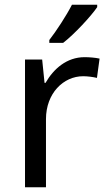

<svg xmlns="http://www.w3.org/2000/svg" viewBox="-20 -786 453 806"><path d="M388 -756V-766H282C259 -721 216 -655 187 -618V-606H245C292 -642 363 -719 388 -756ZM335 -546C260 -546 205 -497 171 -438H167L157 -536H85V0H173V-286C173 -394 246 -466 329 -466C347 -466 370 -463 387 -459L398 -540C380 -544 355 -546 335 -546Z"/></svg>

Font: Noto Sans Cypriot
Style: Regular
Weight: 400
Designer: Monotype Design Team
Foundry: Monotype Imaging Inc.
Version: Version 2.002